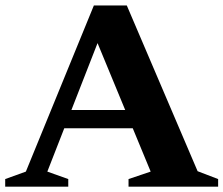

<svg xmlns="http://www.w3.org/2000/svg" viewBox="-28 -700 838 720"><path d="M179.5 -219V-287.5H524V-219ZM713 -58 790 -28.5V0H454V-28.5L537 -56.5L327 -564.5H348L149.5 -56.5L228 -28.5V0H-8.5V-28.5L69 -56.5L324 -679.5H447.5Z"/></svg>

Font: Newsreader 16pt 16pt
Style: Bold
Weight: 700
Version: Version 1.003